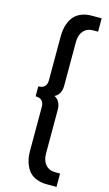

<svg xmlns="http://www.w3.org/2000/svg" viewBox="-150 -833 638 1120"><g transform="rotate(15 168.5 -273.0)"><path d="M62 -242.7V-302.7Q112.8 -302.7 112.8 -353.5V-617.2Q112.8 -641.6 116.5 -663.6Q120.1 -685.5 130.4 -707.8Q140.6 -730 156.2 -745.8Q171.9 -761.7 197.8 -771.7Q223.6 -781.7 257.3 -781.7H316.4V-701.2H288.6Q250 -701.2 228.5 -676.5Q207 -651.9 207 -608.9V-345.2Q207 -293.5 168 -272.9Q207 -252.4 207 -200.2V63.5Q207 106.4 228.5 131.1Q250 155.8 288.6 155.8H316.4V236.3H257.3Q223.6 236.3 197.8 226.3Q171.9 216.3 156.2 200.4Q140.6 184.6 130.4 162.4Q120.1 140.1 116.5 118.2Q112.8 96.2 112.8 71.8V-191.9Q112.8 -242.7 62 -242.7Z"/></g></svg>

Font: Spartan MB SemBd
Style: Regular
Weight: 600
Designer: Matt Bailey, Mirko Velimirovic
Foundry: Matt Bailey
Version: Version 1.005